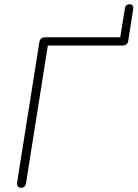

<svg xmlns="http://www.w3.org/2000/svg" viewBox="-20 -881 650 907"><path d="M80 6Q70 6 64.5 -0.5Q59 -7 61 -20L166 -682Q170 -705 193 -705H548L570 -841Q573 -861 593 -861Q602 -861 606.5 -854.5Q611 -848 609 -837L586 -689Q583 -666 559 -666H206L103 -16Q100 6 80 6Z"/></svg>

Font: Nunito Variable Extra Light
Style: Italic
Weight: 200
Italic angle: -9°
Designer: Vernon Adams
Foundry: Vernon Adams
Version: Version 3.602